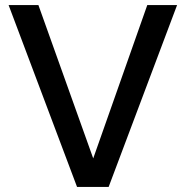

<svg xmlns="http://www.w3.org/2000/svg" viewBox="-20 -740 735 760"><path d="M285 0H410L681 -720H563L349 -113L132 -720H14Z"/></svg>

Font: Aspekta 500
Style: Regular
Weight: 500
Designer: Ivo Dolenc
Version: Version 2.100